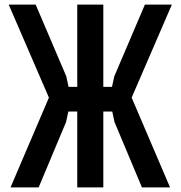

<svg xmlns="http://www.w3.org/2000/svg" viewBox="-20 -820 790 840"><path d="M481 -286 471 -332H424V-440H470L480 -486L614 -800H732L556 -393L724 0H601ZM194 -393 18 -800H136L270 -486L280 -440H326V-332H279L269 -286L149 0H26ZM318 -800H432V0H318Z"/></svg>

Font: Martian Mono VF sWd Rg
Style: Regular
Weight: 400
Width: 6
Monospace: yes
Designer: Roman Shamin
Foundry: Evil Martians
Version: Version 1.100